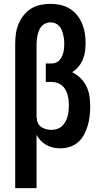

<svg xmlns="http://www.w3.org/2000/svg" viewBox="-20 -763 540 998"><path d="M59 215V-535Q59 -561 62.5 -587Q66 -613 76 -637.5Q86 -662 102.5 -683Q119 -704 141.5 -718Q164 -732 190 -737.5Q216 -743 242 -743Q268 -743 293.5 -737.5Q319 -732 341.5 -718.5Q364 -705 380.5 -684.5Q397 -664 407 -640Q417 -616 421 -590.5Q425 -565 425 -539Q425 -517 422 -495.5Q419 -474 410.5 -453.5Q402 -433 387.5 -416Q373 -399 355 -388Q379 -376 398.5 -357Q418 -338 429.5 -314Q441 -290 445 -263Q449 -236 449 -210Q449 -185 446 -159.5Q443 -134 436 -110Q429 -86 417 -63.5Q405 -41 386.5 -24.5Q368 -8 343.5 0Q319 8 294 8Q275 8 256.5 4Q238 0 221.5 -9Q205 -18 192 -31.5Q179 -45 170 -62V215ZM247 -88Q262 -88 276.5 -92.5Q291 -97 301.5 -106.5Q312 -116 319.5 -129.5Q327 -143 331 -157Q335 -171 336.5 -185.5Q338 -200 338 -215Q338 -229 336.5 -243Q335 -257 331 -271Q327 -285 320 -297.5Q313 -310 302 -319Q291 -328 277.5 -332.5Q264 -337 250 -337H218V-433H250Q261 -433 271.5 -437.5Q282 -442 289.5 -450.5Q297 -459 302 -469.5Q307 -480 309.5 -491Q312 -502 313 -513.5Q314 -525 314 -536Q314 -549 312.5 -561Q311 -573 308 -585Q305 -597 300 -608.5Q295 -620 286.5 -629Q278 -638 266 -642.5Q254 -647 242 -647Q230 -647 218 -642Q206 -637 197.5 -628Q189 -619 184 -607.5Q179 -596 176 -584Q173 -572 171.5 -559.5Q170 -547 170 -535V-154L171 -150Q171 -136 177 -123.5Q183 -111 194.5 -103Q206 -95 219.5 -91.5Q233 -88 247 -88Z"/></svg>

Font: Zed Mono
Style: Bold
Weight: 700
Monospace: yes
Designer: Belleve Invis
Foundry: Belleve Invis
Version: Version 1.0.0; ttfautohint (v1.8.4)